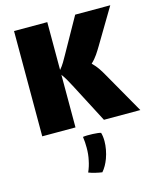

<svg xmlns="http://www.w3.org/2000/svg" viewBox="-122 -656 827 1004"><g transform="rotate(-15 291.0 -153.5)"><path d="M455 -223C440 -249 426 -274 399 -300C427 -326 442 -353 458 -379L572 -570H382L275 -379C262 -356 250 -333 231 -311V-570H51V0H231V-285C249 -261 261 -237 274 -213L385 0H582ZM256 58C259 78 260 98 260 118C260 141 258 163 253 185C249 205 243 225 234 245C253 253 284 260 306 263C321 246 333 224 342 200C353 170 359 137 359 108C359 91 357 75 353 62C339 57 281 54 256 58Z"/></g></svg>

Font: FilmFarsi_V5 Display
Style: Regular
Weight: 400
Designer: Borna Izadpanah
Foundry: Borna Izadpanah
Version: Version 1.000;PS 001.000;hotconv 1.0.88;makeotf.lib2.5.64775